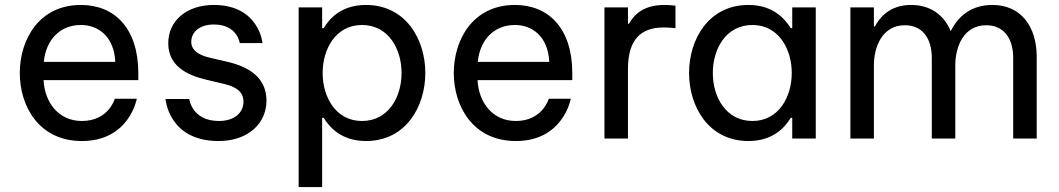

<svg xmlns="http://www.w3.org/2000/svg" viewBox="-20 -560 4280 776"><path d="M311 10C503 10 533 -161 533 -161H444C444 -161 419 -71 311 -71C217 -71 161 -145 156 -236H539V-264C539 -447 442 -540 307 -540C137 -540 60 -399 60 -265C60 -130 138 10 311 10ZM157 -310C166 -400 223 -459 307 -459C377 -459 441 -413 446 -310Z M863 10C986 10 1057 -64 1057 -153C1057 -244 990 -289 900 -310L827 -327C783 -337 753 -357 753 -391C753 -426 781 -461 845 -461C939 -461 949 -386 949 -386H1041C1041 -386 1027 -540 844 -540C734 -540 660 -476 660 -385C660 -296 732 -257 813 -238L885 -221C936 -209 964 -188 964 -149C964 -105 928 -71 865 -71C755 -71 745 -160 745 -160H649C649 -160 661 10 863 10Z M1282 196V-84H1288C1311 -47 1359 10 1459 10C1620 10 1699 -129 1699 -265C1699 -401 1620 -540 1459 -540C1359 -540 1311 -484 1288 -446H1282V-530H1187V196ZM1284 -265C1284 -362 1337 -459 1443 -459C1550 -459 1603 -362 1603 -265C1603 -168 1550 -71 1443 -71C1337 -71 1284 -168 1284 -265Z M2065 10C2257 10 2287 -161 2287 -161H2198C2198 -161 2173 -71 2065 -71C1971 -71 1915 -145 1910 -236H2293V-264C2293 -447 2196 -540 2061 -540C1891 -540 1814 -399 1814 -265C1814 -130 1892 10 2065 10ZM1911 -310C1920 -400 1977 -459 2061 -459C2131 -459 2195 -413 2200 -310Z M2518 0V-281C2518 -400 2570 -449 2662 -449C2685 -449 2710 -446 2710 -446V-537C2710 -537 2688 -540 2665 -540C2585 -540 2544 -504 2522 -464H2518V-530H2423V0Z M3005 -540C2844 -540 2765 -401 2765 -265C2765 -129 2844 10 3005 10C3105 10 3153 -46 3176 -84H3182V0H3277V-530H3182V-446H3176C3153 -483 3105 -540 3005 -540ZM3021 -459C3127 -459 3180 -362 3180 -265C3180 -168 3127 -71 3021 -71C2914 -71 2861 -168 2861 -265C2861 -362 2914 -459 3021 -459Z M3512 0V-297C3512 -369 3545 -458 3637 -458C3709 -458 3746 -404 3746 -326V0H3841V-297C3841 -370 3874 -458 3966 -458C4037 -458 4075 -405 4075 -326V0H4170V-331C4170 -453 4106 -540 3991 -540C3904 -540 3852 -493 3823 -435H3822C3795 -500 3740 -540 3662 -540C3571 -540 3532 -483 3516 -453H3512V-530H3417V0Z"/></svg>

Font: Be Vietnam Pro
Style: Regular
Weight: 400
Designer: Lam Bao, Tony Le, Vietanh Nguyen
Foundry: Yellow Type Foundry
Version: Version 1.002